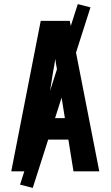

<svg xmlns="http://www.w3.org/2000/svg" viewBox="-20 -837 540 938"><path d="M35 0 179 -735H321L465 0H339L314 -155H186L161 0ZM297 -260 260 -490Q257 -505 254.5 -519.5Q252 -534 250 -549Q248 -534 245.5 -519.5Q243 -505 240 -490L203 -260ZM140 81 78 65 360 -817 422 -801Z"/></svg>

Font: Iosevka SS18 Extrabold
Style: Regular
Weight: 800
Monospace: yes
Designer: Belleve Invis
Foundry: Belleve Invis
Version: Version 25.1.1; ttfautohint (v1.8.4)